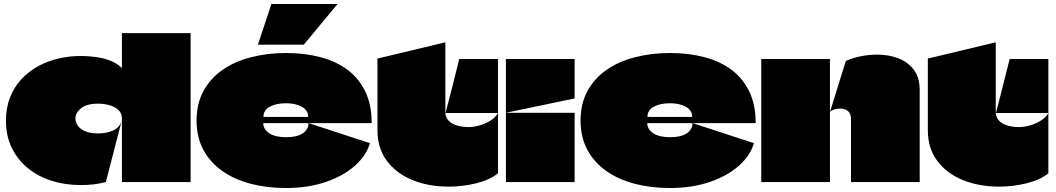

<svg xmlns="http://www.w3.org/2000/svg" viewBox="-20 -917 5320 967"><path d="M594 0Q594 -54 594 -107.5Q594 -161 594 -214.5Q594 -268 594 -321Q594 -340 584 -354Q574 -368 557 -377Q540 -386 519 -390.5Q498 -395 475 -395Q417 -395 388.5 -372Q360 -349 360 -321Q360 -300 372.5 -283Q385 -266 410.5 -255.5Q436 -245 475 -245Q517 -245 550 -260Q583 -275 593 -309L513 0Q481 8 452 11.5Q423 15 385 15Q308 15 240 -6.5Q172 -28 120.5 -70Q69 -112 39.5 -172Q10 -232 10 -309Q10 -375 31 -427.5Q52 -480 88.5 -519Q125 -558 173 -584Q221 -610 275.5 -622.5Q330 -635 386 -635Q409 -635 433 -633Q457 -631 480 -627Q503 -623 523.5 -616Q544 -609 561.5 -599Q579 -589 592 -576Q593 -575 593.5 -575.5Q594 -576 594 -577Q594 -617 594 -663.5Q594 -710 594 -750H940Q940 -654 940 -557.5Q940 -461 940 -365Q940 -274 940 -183Q940 -92 940 0Z M1422 -226Q1475 -226 1504 -245Q1533 -264 1534 -297L1843 -196Q1825 -133 1766.5 -81.5Q1708 -30 1619 0Q1530 30 1420 30Q1326 30 1244.5 9Q1163 -12 1101.5 -54.5Q1040 -97 1005 -161Q970 -225 970 -310Q970 -395 1005 -459Q1040 -523 1101.5 -565.5Q1163 -608 1245 -629Q1327 -650 1420 -650Q1515 -650 1594.5 -629Q1674 -608 1731.5 -564.5Q1789 -521 1820.5 -454.5Q1852 -388 1852 -297H1307Q1307 -297 1306.5 -297Q1306 -297 1306 -297Q1306 -297 1306 -296Q1306 -281 1314 -268Q1322 -255 1336.5 -245.5Q1351 -236 1372.5 -231Q1394 -226 1422 -226ZM1420 -397Q1371 -397 1339 -379.5Q1307 -362 1307 -330Q1307 -329 1307 -328.5Q1307 -328 1307 -328Q1307 -328 1307.5 -328Q1308 -328 1308 -328H1531Q1532 -328 1532 -328.5Q1532 -329 1532 -330Q1532 -346 1523.5 -358.5Q1515 -371 1500 -379.5Q1485 -388 1464.5 -392.5Q1444 -397 1420 -397ZM1347 -897 1279 -692H1510L1680 -897Z M2224 -348Q2236 -394 2247.5 -439Q2259 -484 2270.5 -529.5Q2282 -575 2293 -620H2488V-348ZM1881 -261Q1881 -347 1881 -442Q1881 -537 1881 -622L2223 -704Q2223 -655 2223 -604Q2223 -553 2223 -502Q2223 -465 2223 -428Q2223 -391 2223 -355Q2223 -354 2223 -354Q2223 -354 2223 -353Q2223 -334 2231.5 -320Q2240 -306 2255.5 -296.5Q2271 -287 2292 -282Q2313 -277 2339 -277Q2368 -277 2398 -286Q2428 -295 2452.5 -311Q2477 -327 2488 -348V-44Q2445 -10 2377 6.5Q2309 23 2241 23Q2138 23 2056.5 -10.5Q1975 -44 1928 -107.5Q1881 -171 1881 -261Z M2528 0Q2528 -46 2528 -91.5Q2528 -137 2528 -182.5Q2528 -228 2528 -273Q2528 -292 2528 -311Q2528 -330 2528 -349Q2586 -349 2643.5 -349Q2701 -349 2759 -349Q2817 -349 2874 -349Q2874 -291 2874 -233Q2874 -175 2874 -116.5Q2874 -58 2874 0ZM2528 -349Q2528 -417 2528 -485Q2528 -553 2528 -620H2874Q2874 -587 2874 -554Q2874 -521 2874 -488Q2874 -455 2874 -422Q2874 -422 2873.5 -421.5Q2873 -421 2873 -421Q2787 -403 2700.5 -385Q2614 -367 2528 -349Z M3356 -226Q3409 -226 3438 -245Q3467 -264 3468 -297L3777 -196Q3759 -133 3700.5 -81.5Q3642 -30 3553 0Q3464 30 3354 30Q3260 30 3178.5 9Q3097 -12 3035.5 -54.5Q2974 -97 2939 -161Q2904 -225 2904 -310Q2904 -395 2939 -459Q2974 -523 3035.5 -565.5Q3097 -608 3179 -629Q3261 -650 3354 -650Q3449 -650 3528.5 -629Q3608 -608 3665.5 -564.5Q3723 -521 3754.5 -454.5Q3786 -388 3786 -297H3241Q3241 -297 3240.5 -297Q3240 -297 3240 -297Q3240 -297 3240 -296Q3240 -281 3248 -268Q3256 -255 3270.5 -245.5Q3285 -236 3306.5 -231Q3328 -226 3356 -226ZM3354 -397Q3305 -397 3273 -379.5Q3241 -362 3241 -330Q3241 -329 3241 -328.5Q3241 -328 3241 -328Q3241 -328 3241.5 -328Q3242 -328 3242 -328H3465Q3466 -328 3466 -328.5Q3466 -329 3466 -330Q3466 -346 3457.5 -358.5Q3449 -371 3434 -379.5Q3419 -388 3398.5 -392.5Q3378 -397 3354 -397Z M4266 0Q4266 -78 4266 -158Q4266 -238 4266 -316Q4266 -345 4251.5 -357Q4237 -369 4217 -370Q4197 -371 4180.5 -365Q4164 -359 4160 -353L4240 -610Q4276 -626 4317 -634Q4358 -642 4398 -642Q4454 -642 4502.5 -624Q4551 -606 4581.5 -567Q4612 -528 4612 -463V0ZM3814 0Q3814 -64 3814 -128.5Q3814 -193 3814 -257.5Q3814 -322 3814 -386Q3814 -445 3814 -503.5Q3814 -562 3814 -620Q3872 -620 3929.5 -620Q3987 -620 4045 -620Q4103 -620 4160 -620Q4160 -584 4160 -551.5Q4160 -519 4160 -486.5Q4160 -454 4160 -421.5Q4160 -389 4160 -353Q4160 -340 4160 -327.5Q4160 -315 4160 -301Q4160 -227 4160 -149Q4160 -71 4160 0Z M4996 -348Q5008 -394 5019.5 -439Q5031 -484 5042.5 -529.5Q5054 -575 5065 -620H5260V-348ZM4653 -261Q4653 -347 4653 -442Q4653 -537 4653 -622L4995 -704Q4995 -655 4995 -604Q4995 -553 4995 -502Q4995 -465 4995 -428Q4995 -391 4995 -355Q4995 -354 4995 -354Q4995 -354 4995 -353Q4995 -334 5003.5 -320Q5012 -306 5027.5 -296.5Q5043 -287 5064 -282Q5085 -277 5111 -277Q5140 -277 5170 -286Q5200 -295 5224.5 -311Q5249 -327 5260 -348V-44Q5217 -10 5149 6.5Q5081 23 5013 23Q4910 23 4828.5 -10.5Q4747 -44 4700 -107.5Q4653 -171 4653 -261Z"/></svg>

Font: Climate Crisis
Style: Regular
Weight: 400
Version: Version 1.003